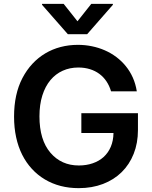

<svg xmlns="http://www.w3.org/2000/svg" viewBox="-20 -971 795 1001"><path d="M53.3 -362.9Q53.3 -480.5 96.9 -563.9Q119 -606.2 149.1 -638.5Q179.3 -670.8 216.3 -692.8Q253.2 -714.8 296.2 -726Q339.1 -737.2 386.4 -737.2Q423.3 -737.2 458.8 -729.9Q494.3 -722.7 526.5 -708.6Q558.6 -694.6 586.3 -673.8Q614 -653.1 635.8 -626.2Q657.7 -599.4 672.4 -566.6Q687.1 -533.7 693.2 -495H558.9Q550.4 -523.8 535 -546.9Q519.5 -570 497.9 -585.9Q476.2 -601.9 448.7 -610.4Q421.2 -619 388.1 -619Q344.1 -619 307 -602.3Q269.9 -585.6 242.9 -553.3Q215.9 -521 200.8 -473.4Q185.7 -425.8 185.7 -364.3Q185.7 -241.5 242.9 -174.7Q299.7 -108.3 391 -108.3Q430.4 -108.3 463.4 -119.7Q496.4 -131 520.2 -152.5Q544 -174 557.5 -205.6Q571 -237.2 571.7 -277.7H404.1V-380.7H699.2V-293.3Q699.2 -225.1 677 -169.2Q654.8 -113.3 614.3 -73.5Q573.9 -33.7 516.9 -11.9Q459.9 9.9 390.3 9.9Q290.5 9.9 214.1 -35.5Q176.1 -58.2 146.3 -90.6Q116.5 -122.9 95.7 -164.2Q74.9 -205.6 64.1 -255.5Q53.3 -305.4 53.3 -362.9ZM311.8 -951 383.9 -860.1 456 -951H568.5V-946L434.3 -792.6H333.8L199.2 -946V-951Z"/></svg>

Font: Inter P Semi Bold
Style: Regular
Weight: 600
Designer: Rasmus Andersson
Foundry: rsms
Version: Version 3.018;git-588b23468